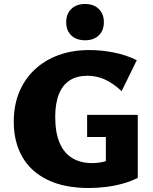

<svg xmlns="http://www.w3.org/2000/svg" viewBox="-20 -926 769 963"><path d="M426 17Q303 17 218.5 -24Q134 -65 91.5 -140Q49 -215 49 -315Q49 -397 76 -463Q103 -529 153.5 -576.5Q204 -624 273.5 -649.5Q343 -675 428 -675Q489 -675 551.5 -662.5Q614 -650 666 -624L590 -469Q543 -512 502.5 -529Q462 -546 418 -546Q366 -546 330 -523Q294 -500 275.5 -454Q257 -408 257 -340Q257 -261 279 -209.5Q301 -158 342.5 -133Q384 -108 441 -108Q476 -108 507 -116.5Q538 -125 562 -140L511 -83V-239H417V-350H671V-34Q636 -16 593.5 -4.5Q551 7 508 12Q465 17 426 17ZM407 -724Q363 -724 337.5 -748.5Q312 -773 312 -815Q312 -856 337.5 -881Q363 -906 407 -906Q450 -906 475.5 -881Q501 -856 501 -815Q501 -773 475.5 -748.5Q450 -724 407 -724Z"/></svg>

Font: Ysabeau Infant Black
Style: Regular
Weight: 900
Designer: Christian Thalmann (Catharsis Fonts)
Version: Version 2.001;gftools[0.9.30]; featfreeze: ss01,ss02,lnum